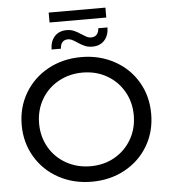

<svg xmlns="http://www.w3.org/2000/svg" viewBox="-63 -1034 966 1099"><g transform="rotate(-5 420.0 -485.0)"><path d="M48 -350Q48 -451 96.5 -533Q145 -615 230 -661.5Q315 -708 421 -708Q526 -708 611 -661.5Q696 -615 744 -533.5Q792 -452 792 -350Q792 -248 744 -166.5Q696 -85 611 -38.5Q526 8 421 8Q315 8 230 -38.5Q145 -85 96.5 -167Q48 -249 48 -350ZM692 -350Q692 -426 656.5 -487.5Q621 -549 559.5 -584Q498 -619 421 -619Q344 -619 281.5 -584Q219 -549 183.5 -487.5Q148 -426 148 -350Q148 -274 183.5 -212.5Q219 -151 281.5 -116Q344 -81 421 -81Q498 -81 559.5 -116Q621 -151 656.5 -212.5Q692 -274 692 -350ZM405 -794Q374 -816 356 -816Q312 -816 310 -766H256Q257 -814 282.5 -841.5Q308 -869 352 -869Q375 -869 393.5 -861Q412 -853 436 -837Q453 -826 464 -820.5Q475 -815 487 -815Q509 -815 520.5 -828Q532 -841 533 -864H586Q585 -817 559.5 -789.5Q534 -762 491 -762Q466 -762 447.5 -770Q429 -778 405 -794ZM258 -978H584V-921H258Z"/></g></svg>

Font: APTA Sans Medium
Style: Bold
Weight: 500
Version: Version 7.200